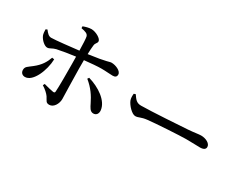

<svg xmlns="http://www.w3.org/2000/svg" viewBox="-89 -1229 2178 1733"><g transform="rotate(30 1000.0 -362.5)"><path d="M798 -171C815 -138 829 -102 864 -102C896 -102 913 -127 909 -162C898 -255 786 -330 672 -363L661 -347C729 -293 769 -231 798 -171ZM292 -353C273 -300 246 -252 183 -203C141 -169 118 -162 118 -126C118 -99 136 -79 165 -79C249 -79 312 -234 315 -349ZM112 -545C112 -526 114 -497 121 -482C138 -444 179 -409 206 -409C232 -409 247 -429 286 -438C335 -449 411 -461 474 -469L475 -392C476 -307 476 -154 472 -104C471 -91 464 -89 453 -90C427 -94 389 -104 352 -114L343 -96C377 -75 407 -48 422 -26C445 10 445 29 481 29C526 29 558 -26 558 -75C558 -109 551 -300 551 -391V-477C617 -484 687 -490 726 -490C778 -490 810 -485 844 -485C871 -485 885 -495 885 -519C885 -556 822 -582 780 -582C756 -582 748 -567 553 -541C554 -578 556 -612 559 -635C562 -663 581 -668 581 -689C581 -717 519 -753 472 -754C444 -754 410 -744 387 -735L388 -716C434 -707 458 -700 465 -673C469 -655 472 -594 473 -531C393 -522 240 -504 194 -504C168 -504 150 -523 128 -552Z M1110 -445 1092 -439C1090 -417 1089 -392 1097 -371C1114 -329 1169 -271 1204 -271C1238 -271 1251 -290 1317 -297C1393 -306 1641 -321 1711 -321C1778 -321 1813 -318 1851 -318C1889 -318 1908 -331 1908 -355C1908 -391 1858 -417 1808 -417C1783 -417 1745 -409 1678 -404C1623 -400 1301 -379 1202 -379C1153 -379 1136 -408 1110 -445Z"/></g></svg>

Font: Noto Serif CJK KR SemiBold
Style: Regular
Weight: 600
Designer: Ryoko NISHIZUKA 西塚涼子 (kana & ideographs); Frank Grießhammer (Latin, Greek & Cyrillic); Wenlong ZHANG 张文龙 (bopomofo); San
Foundry: Adobe
Version: Version 2.001;hotconv 1.1.0;makeotfexe 2.6.0